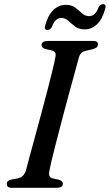

<svg xmlns="http://www.w3.org/2000/svg" viewBox="-20 -895 523 915"><path d="M215.5 -80.5Q208 -49 232.5 -44.5L260 -38.5Q279.5 -33.5 279.5 -19.5Q279.5 0 250 0H37Q22.5 0 17.5 -5Q12.5 -10 12.5 -18Q11.5 -34 34.5 -39.5L64.5 -45Q92.5 -50 103.5 -82Q109 -104.5 120.2 -145.8Q131.5 -187 145.8 -239.5Q160 -292 175.2 -348.2Q190.5 -404.5 204.2 -457.5Q218 -510.5 228.5 -553.2Q239 -596 243.5 -620.5Q247 -635.5 243.5 -643.5Q240 -651.5 226.5 -654.5L198 -661Q178 -666.5 178 -680.5Q178 -700 212.5 -700H423Q437 -700 442 -695.5Q447 -691 447 -683.5Q447 -667.5 423 -661L391 -653.5Q376 -650 368.5 -643.5Q361 -637 356 -621.5Q349 -596 336.8 -550.8Q324.5 -505.5 309.2 -450Q294 -394.5 278.8 -336.5Q263.5 -278.5 250 -226.2Q236.5 -174 227.2 -135.2Q218 -96.5 215.5 -80.5ZM384 -755Q356 -755 338 -768.8Q320 -782.5 305.5 -796Q291 -809.5 272.5 -809.5Q242.5 -809.5 227 -766.5Q220 -752.5 206 -752.5Q189 -752.5 195.5 -773.5Q208.5 -822.5 234.2 -847.2Q260 -872 293 -872Q321 -872 338.8 -858.5Q356.5 -845 371.2 -831.5Q386 -818 405 -818Q435 -818 450 -861Q457 -875 471 -875Q488 -875 481.5 -854Q468.5 -804.5 442.8 -779.8Q417 -755 384 -755Z"/></svg>

Font: Fraunces 9pt S000
Style: Italic
Weight: 400
Italic angle: -16°
Version: Version 1.000; ttfautohint (v1.8.3)